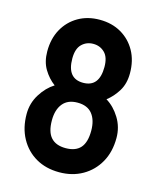

<svg xmlns="http://www.w3.org/2000/svg" viewBox="-109 -789 726 877"><g transform="rotate(15 254.0 -350.5)"><path d="M254 10Q191 10 143.5 -17.5Q96 -45 69 -94.5Q42 -144 42 -209Q42 -260 68.5 -302.5Q95 -345 132 -368Q101 -391 80 -426Q59 -461 59 -510Q59 -570 84 -615Q109 -660 153 -685.5Q197 -711 254 -711Q312 -711 356 -685.5Q400 -660 425 -615Q450 -570 450 -510Q450 -461 428.5 -426Q407 -391 377 -368Q415 -345 441 -302.5Q467 -260 467 -209Q467 -143 439.5 -94Q412 -45 364 -17.5Q316 10 254 10ZM254 -104Q301 -104 324 -130Q347 -156 347 -211Q347 -261 324 -290Q301 -319 254 -319Q208 -319 184.5 -290Q161 -261 161 -211Q161 -156 184.5 -130Q208 -104 254 -104ZM254 -413Q330 -413 330 -508Q330 -554 308 -575.5Q286 -597 254 -597Q222 -597 200 -575.5Q178 -554 178 -508Q178 -413 254 -413Z"/></g></svg>

Font: Zen Kaku Gothic Antique Black
Style: Regular
Weight: 900
Designer: Yoshimichi Ohira
Foundry: Positype
Version: Version 1.001